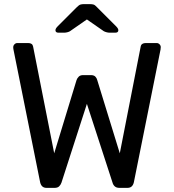

<svg xmlns="http://www.w3.org/2000/svg" viewBox="-20 -908 841 928"><path d="M205 0Q192 0 184.5 -7Q177 -14 174 -27L45 -669Q44 -673 44 -676Q44 -679 44 -680Q44 -688 50 -694Q56 -700 64 -700H116Q137 -700 140 -683L242 -167L350 -521Q353 -530 360.5 -537.5Q368 -545 382 -545H419Q434 -545 441 -537.5Q448 -530 450 -521L559 -167L660 -683Q663 -700 685 -700H737Q745 -700 751 -694Q757 -688 757 -680Q757 -679 756.5 -676Q756 -673 756 -669L627 -27Q624 -14 616.5 -7Q609 0 596 0H557Q543 0 535 -7Q527 -14 524 -25L400 -406L277 -25Q273 -14 265.5 -7Q258 0 244 0ZM263 -750Q248 -750 248 -762Q248 -770 259 -781L351 -873Q362 -884 369 -886Q376 -888 384 -888H416Q425 -888 432 -886Q439 -884 449 -873L541 -781Q552 -770 552 -762Q552 -750 537 -750H510Q503 -750 495.5 -752Q488 -754 482 -757L400 -814L318 -757Q313 -754 305 -752Q297 -750 290 -750Z"/></svg>

Font: Rubik Light
Style: Regular
Weight: 400
Version: Version 2.101